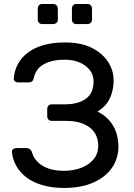

<svg xmlns="http://www.w3.org/2000/svg" viewBox="-20 -920 661 950"><path d="M298.2 10Q237.5 10 190.3 -3.8Q143.1 -17.6 111 -42.1Q78.9 -66.6 60.6 -99.1Q42.3 -131.5 39.1 -167.7Q38.1 -176.7 44.7 -182Q51.3 -187.3 60.3 -187.3H110Q119.1 -187.3 126.4 -183.2Q133.7 -179.1 138.3 -165.6Q149.9 -125.6 190.1 -100.2Q230.3 -74.9 297.1 -74.9Q343.6 -74.9 382 -89.6Q420.3 -104.2 443.2 -131.8Q466 -159.4 466 -198.2Q466 -257.4 423.3 -289.6Q380.6 -321.8 308.2 -321.8H236.5Q226.3 -321.8 219.9 -328.3Q213.6 -334.9 213.6 -345.1V-379.7Q213.6 -390.7 219.9 -397.3Q226.3 -403.9 236.5 -403.9H304.2Q365.7 -403.9 404.3 -431.1Q442.9 -458.3 442.9 -517.1Q442.9 -550 423.7 -574.1Q404.4 -598.3 372.4 -611.5Q340.4 -624.7 300.4 -624.7Q239.5 -624.7 198.3 -603Q157.1 -581.3 146.6 -532.4Q143.8 -521.1 137.8 -516.7Q131.8 -512.3 122.7 -512.3H69.3Q60.3 -512.3 53.7 -518Q47.1 -523.7 48.1 -532.7Q51.3 -571.4 69 -603.8Q86.8 -636.3 118.3 -660Q149.8 -683.8 195.7 -696.9Q241.6 -710 301.5 -710Q381.9 -710 435.1 -682.8Q488.2 -655.6 515.2 -613.1Q542.1 -570.6 542.1 -522.1Q542.1 -492.4 534.4 -463.4Q526.8 -434.4 509.5 -410.2Q492.2 -386 462.4 -368Q498.2 -350.6 520.8 -324.3Q543.4 -298.1 554.7 -265.3Q565.9 -232.6 565.9 -196Q565.9 -134.9 533.3 -88.7Q500.7 -42.6 440.7 -16.3Q380.6 10 298.2 10ZM358.1 -801Q348 -801 342 -807.1Q335.9 -813.1 335.9 -823.2V-877.3Q335.9 -887.3 342 -893.8Q348 -900.3 358.1 -900.3H412.2Q422.2 -900.3 428.7 -893.8Q435.2 -887.3 435.2 -877.3V-823.2Q435.2 -813.1 428.7 -807.1Q422.2 -801 412.2 -801ZM189 -801Q178.9 -801 172.9 -807.1Q166.8 -813.1 166.8 -823.2V-877.3Q166.8 -887.3 172.9 -893.8Q178.9 -900.3 189 -900.3H243.1Q253.1 -900.3 259.6 -893.8Q266.1 -887.3 266.1 -877.3V-823.2Q266.1 -813.1 259.6 -807.1Q253.1 -801 243.1 -801Z"/></svg>

Font: Rubik Light
Style: Regular
Weight: 300
Designer: Hubert and Fischer
Foundry: Hubert and Fischer
Version: Version 2.300;gftools[0.9.30]